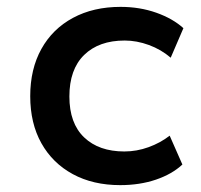

<svg xmlns="http://www.w3.org/2000/svg" viewBox="-20 -530 586 559"><path d="M330 9Q251 9 192 -23Q133 -55 100.5 -113Q68 -171 68 -250Q68 -329 100.5 -387.5Q133 -446 192.5 -478Q252 -510 331 -510Q387 -510 435 -493Q483 -476 514 -448L477 -362Q449 -386 413.5 -399Q378 -412 343 -412Q268 -412 225 -370Q182 -328 182 -249Q182 -171 225 -130Q268 -89 342 -89Q378 -89 412.5 -101.5Q447 -114 474 -135L511 -51Q481 -23 434 -7Q387 9 330 9Z"/></svg>

Font: Nunito Sans 6pt SemiBold
Style: Regular
Weight: 600
Version: Version 3.101;gftools[0.9.27]